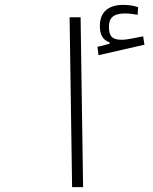

<svg xmlns="http://www.w3.org/2000/svg" viewBox="-20 -764 626 784"><path d="M274.4 0H319.3L309.1 -693.4H264.2ZM382.3 -538.6 569.8 -581.5 564.5 -615.7C533.2 -609.9 500 -601.6 477.1 -601.6C439 -601.6 424.8 -615.2 424.8 -654.8C424.8 -689.9 441.9 -709 490.2 -709C511.2 -709 524.9 -706.1 542 -703.6L543.9 -734.9C524.4 -741.2 504.9 -744.1 482.9 -744.1C422.9 -744.1 387.7 -714.8 387.7 -658.2C387.7 -622.1 399.9 -600.6 427.2 -591.3V-585L377.9 -572.8Z"/></svg>

Font: Cascadia Mono PL ExtraLight
Style: Regular
Weight: 200
Monospace: yes
Designer: Aaron Bell
Foundry: Saja Typeworks
Version: Version 2404.023